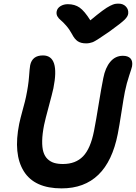

<svg xmlns="http://www.w3.org/2000/svg" viewBox="-20 -1017 743 1050"><path d="M628.9 -997.1Q653.3 -997.1 668.5 -981.2Q683.6 -965.3 681.2 -942.9Q679.7 -927.2 661.4 -909.2Q643.1 -891.1 578.1 -844.2Q566.4 -836.4 548.1 -824Q529.8 -811.5 522.7 -806.9Q515.6 -802.2 503.9 -795.2Q492.2 -788.1 485.6 -785.9Q479 -783.7 470 -781.7Q460.9 -779.8 451.2 -779.8Q422.4 -779.8 405 -791.5Q387.7 -803.2 374 -830.1Q359.9 -856.4 341.6 -877.2Q323.2 -897.9 311.8 -907Q300.3 -916 293.7 -928Q287.1 -939.9 290 -955.1Q293.5 -972.7 310.8 -983.4Q328.1 -994.1 351.1 -994.1Q388.7 -994.1 415.3 -975.6Q441.9 -957 474.1 -905.8Q513.2 -938.5 539.3 -957.8Q565.4 -977.1 582.5 -985.4Q599.6 -993.7 607.9 -995.4Q616.2 -997.1 628.9 -997.1ZM316.9 13.2Q168.5 13.2 110.1 -80.6Q51.8 -174.3 85 -339.8Q90.8 -367.7 104.7 -418.2Q118.7 -468.8 122.1 -486.8Q135.3 -549.8 138.7 -597.2Q142.1 -644.5 145 -660.2Q156.2 -713.9 214.8 -713.9Q308.1 -713.9 272 -534.2Q265.6 -504.9 246.6 -434.6Q227.5 -364.3 221.2 -334Q211.4 -284.7 210.7 -247.3Q210 -210 217.3 -186Q224.6 -162.1 240.2 -147.2Q255.9 -132.3 276.1 -126.2Q296.4 -120.1 324.2 -120.1Q393.6 -120.1 434.3 -162.1Q475.1 -204.1 494.1 -300.8Q505.4 -358.4 519.5 -446.5Q533.7 -534.7 544.9 -589.8Q555.7 -646.5 583.3 -679.2Q610.8 -711.9 651.9 -711.9Q680.2 -711.9 693.6 -697.3Q707 -682.6 702.1 -653.8Q700.2 -644.5 686.3 -603Q672.4 -561.5 663.1 -516.1Q656.2 -481.9 644.3 -404.1Q632.3 -326.2 624 -284.2Q565.4 13.2 316.9 13.2Z"/></svg>

Font: Shantell Sans Normal
Style: Italic
Weight: 600
Italic angle: -11.31°
Designer: Stephen Nixon, Anya Danilova, Shantell Martin
Foundry: Arrow Type
Version: Version 1.006;[559af2be0]